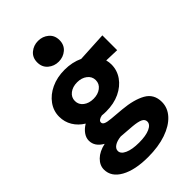

<svg xmlns="http://www.w3.org/2000/svg" viewBox="-290 -867 1191 1191"><g transform="rotate(-45 306.0 -271.5)"><path d="M283 -159Q264 -159 246 -161Q211 -153.5 211 -134Q211 -122 225.2 -115.2Q239.5 -108.5 274.5 -105.5L361.5 -98Q456.5 -89.5 512.8 -57.8Q569 -26 569 43Q569 95.5 531.2 136.8Q493.5 178 425.5 201.5Q357.5 225 266.5 225Q152.5 225 85 187.5Q17.5 150 17.5 85.5Q17.5 48.5 48.2 18.2Q79 -12 134 -24Q78 -55.5 78 -107.5Q78 -132.5 94.5 -155.8Q111 -179 139.5 -196Q99 -220.5 76 -258.5Q53 -296.5 53 -342.5Q53 -393 82.8 -434.5Q112.5 -476 164.5 -500.5Q216.5 -525 283 -525Q349.5 -525 403.5 -499.5L599.5 -510V-380L506.5 -383Q512 -363 512 -342.5Q512 -291.5 482.8 -249.8Q453.5 -208 402 -183.5Q350.5 -159 283 -159ZM283 -270Q322 -270 348.2 -290Q374.5 -310 374.5 -342.5Q374.5 -374.5 348.2 -394.8Q322 -415 283 -415Q243.5 -415 217.2 -394.8Q191 -374.5 191 -342.5Q191 -310 217.2 -290Q243.5 -270 283 -270ZM290.5 122Q350 122 384.5 106.5Q419 91 419 65.5Q419 45.5 398.5 35.5Q378 25.5 333.5 21.5L236.5 14Q200 18 180 31.8Q160 45.5 160 65Q160 90.5 195 106.2Q230 122 290.5 122ZM293 -585.5Q253.5 -585.5 224.2 -610.2Q195 -635 195 -677Q195 -719 224.2 -743.5Q253.5 -768 293 -768Q333 -768 362 -743.5Q391 -719 391 -677Q391 -635 362 -610.2Q333 -585.5 293 -585.5Z"/></g></svg>

Font: Geologica
Style: Bold
Weight: 700
Designer: Sindre Bremnes, Frode Helland
Foundry: Monokrom Skriftforlag AS
Version: Version 1.010; ttfautohint (v1.8.4.7-5d5b);gftools[0.9.28]